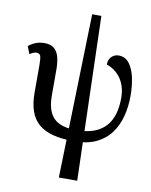

<svg xmlns="http://www.w3.org/2000/svg" viewBox="-105 -836 908 1153"><g transform="rotate(10 349.5 -260.0)"><path d="M335 240 362 -760H418L447 240ZM386 10Q313 10 259 -4Q205 -18 170.5 -47.5Q136 -77 119.5 -124Q103 -171 103 -235V-403Q103 -446 97.5 -460.5Q92 -475 73 -475Q64 -475 53.5 -470.5Q43 -466 32 -459L14 -505Q32 -520 56 -530Q80 -540 111 -540Q151 -540 172 -520Q193 -500 200.5 -467.5Q208 -435 208 -394V-238Q208 -173 227.5 -133.5Q247 -94 286.5 -76Q326 -58 388 -58Q451 -58 495.5 -74.5Q540 -91 568 -122.5Q596 -154 608.5 -197.5Q621 -241 621 -294Q621 -338 609 -371Q597 -404 578 -426Q559 -448 538.5 -460.5Q518 -473 501 -478Q501 -510 519.5 -527Q538 -544 562 -544Q603 -544 627.5 -511.5Q652 -479 663 -427.5Q674 -376 674 -317Q674 -253 659 -194Q644 -135 610.5 -89Q577 -43 522 -16.5Q467 10 386 10Z"/></g></svg>

Font: ET Text
Style: Regular
Weight: 470
Designer: Monotype Design Team
Foundry: Monotype Imaging Inc.
Version: Version 2.009